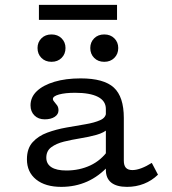

<svg xmlns="http://www.w3.org/2000/svg" viewBox="-20 -743 696 775"><path d="M407.3 -206.5V-303.2Q407.3 -335.5 375.4 -352Q343.5 -368.5 283.1 -368.5Q243.5 -368.5 218.5 -361.7Q193.5 -354.8 193.5 -343.5Q193.5 -337.9 199.2 -331.9Q204.8 -325.8 210.5 -317.7Q216.1 -309.7 216.1 -297.6Q216.1 -281.5 200.8 -271.4Q185.5 -261.3 160.5 -261.3Q134.7 -261.3 119 -277Q103.2 -292.7 103.2 -317.7Q103.2 -350.8 128.6 -375Q154 -399.2 199.6 -412.9Q245.2 -426.6 305.6 -426.6Q399.2 -426.6 439.5 -389.5Q479.8 -352.4 479.8 -266.9V-206.5ZM227.4 11.3Q162.9 11.3 125.8 -18.5Q88.7 -48.4 88.7 -100Q88.7 -143.5 111.7 -169Q134.7 -194.4 171 -207.7Q207.3 -221 248 -228.2Q288.7 -235.5 325 -241.5Q361.3 -247.6 384.7 -258.1Q408.1 -268.5 408.1 -289.5L416.9 -223.4Q400 -207.3 369.8 -198.8Q339.5 -190.3 304.4 -184.7Q269.4 -179 238.3 -171.4Q207.3 -163.7 187.1 -148.8Q166.9 -133.9 166.9 -106.5Q166.9 -81.5 187.5 -68.1Q208.1 -54.8 247.6 -54.8Q300.8 -54.8 344.8 -75.4Q388.7 -96 417.7 -137.9L418.5 -74.2Q379.8 -31.5 331.9 -10.1Q283.9 11.3 227.4 11.3ZM479.8 -94.4Q479.8 -75 488.3 -65.7Q496.8 -56.5 514.5 -56.5Q530.6 -56.5 550.8 -64.1Q571 -71.8 592.7 -85.5L617.7 -37.9Q592.7 -13.7 560.9 -1.2Q529 11.3 492.7 11.3Q450.8 11.3 429 -6Q407.3 -23.4 407.3 -57.3V-206.5H479.8ZM400.8 -493.5Q375.8 -493.5 360.1 -509.3Q344.4 -525 344.4 -549.2Q344.4 -572.6 360.1 -588.3Q375.8 -604 400.8 -604Q425.8 -604 441.5 -588.3Q457.3 -572.6 457.3 -549.2Q457.3 -525 441.5 -509.3Q425.8 -493.5 400.8 -493.5ZM187.9 -493.5Q162.9 -493.5 147.2 -509.3Q131.5 -525 131.5 -549.2Q131.5 -572.6 147.2 -588.3Q162.9 -604 187.9 -604Q212.9 -604 228.6 -588.3Q244.4 -572.6 244.4 -549.2Q244.4 -525 228.6 -509.3Q212.9 -493.5 187.9 -493.5ZM137.1 -662.9V-723.4H452.4V-662.9Z"/></svg>

Font: Playfair 5pt SemiExpanded Light
Style: Regular
Weight: 300
Width: 6
Designer: Claus Eggers Sørensen
Foundry: Claus Eggers Sørensen
Version: Version 2.203